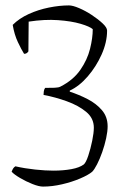

<svg xmlns="http://www.w3.org/2000/svg" viewBox="-20 -585 483 710"><path d="M139 105Q124 105 100 95.5Q76 86 54 73Q32 60 23 50Q26 42 29 37.5Q32 33 37 30Q72 38 110 42Q148 46 177 46Q214 46 244 40.5Q274 35 290 23Q298 16 306.5 -9.5Q315 -35 321 -64.5Q327 -94 327 -113Q327 -148 298.5 -171.5Q270 -195 227 -210.5Q184 -226 141 -234Q141 -239 142 -247Q143 -255 147 -260Q167 -260 182 -260.5Q197 -261 204 -265Q251 -289 277 -326.5Q303 -364 313 -404.5Q323 -445 323 -477Q312 -487 278 -497Q244 -507 194.5 -510.5Q145 -514 86 -505L85 -395Q83 -392 79.5 -389Q76 -386 69 -386Q59 -402 46 -429.5Q33 -457 27 -493Q51 -517 86 -533Q121 -549 160.5 -557Q200 -565 235 -565Q249 -565 272.5 -555Q296 -545 319.5 -529.5Q343 -514 359.5 -498.5Q376 -483 376 -472Q376 -429 356 -384Q336 -339 304.5 -302.5Q273 -266 238 -250V-246Q272 -235 304 -218.5Q336 -202 357 -177.5Q378 -153 378 -118Q378 -99 372.5 -73.5Q367 -48 358 -22.5Q349 3 339 22.5Q329 42 321 50Q307 62 276.5 75Q246 88 209.5 96.5Q173 105 139 105Z"/></svg>

Font: Texturina 72pt Thin
Style: Regular
Weight: 100
Designer: Guillermo Torres Carreño
Foundry: Omnibus-Type
Version: Version 1.002; ttfautohint (v1.8.3)